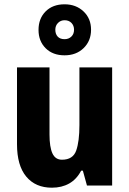

<svg xmlns="http://www.w3.org/2000/svg" viewBox="-20 -862 601 892"><path d="M501 -549V0H384L365 -69H357Q336 -29 301.5 -9.5Q267 10 221 10Q145 10 102 -41.5Q59 -93 59 -192V-549H210V-237Q210 -179 223.5 -149.5Q237 -120 268 -120Q319 -120 334 -162.5Q349 -205 349 -281V-549ZM280 -605Q225 -605 192 -638Q159 -671 159 -723Q159 -776 192 -809Q225 -842 280 -842Q333 -842 368 -809Q403 -776 403 -724Q403 -672 368.5 -638.5Q334 -605 280 -605ZM280 -680Q299 -680 311.5 -692Q324 -704 324 -724Q324 -743 312 -755.5Q300 -768 280 -768Q262 -768 249.5 -755.5Q237 -743 237 -724Q237 -704 248 -692Q259 -680 280 -680Z"/></svg>

Font: Noto Sans Kannada Condensed ExtraBold
Style: Regular
Weight: 800
Width: 3
Designer: Jelle Bosma - Monotype Design Team
Foundry: Monotype Imaging Inc.
Version: Version 2.005; ttfautohint (v1.8.4.7-5d5b)